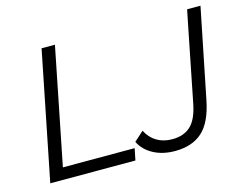

<svg xmlns="http://www.w3.org/2000/svg" viewBox="-97 -854 1285 1013"><g transform="rotate(-15 545.0 -347.0)"><path d="M202 -700H275L148 -64H540L527 0H62ZM552 -95 604 -142Q624 -102 660 -80Q696 -58 745 -58Q808 -58 845.5 -93Q883 -128 899 -209L984 -636L997 -700H1070L971 -209Q948 -94 892.5 -44Q837 6 743 6Q676 6 625.5 -21Q575 -48 552 -95Z"/></g></svg>

Font: Idrija
Style: Italic
Weight: 400
Italic angle: -11.3°
Designer: Julieta Ulanovsky
Foundry: Julieta Ulanovsky
Version: Version 7.200